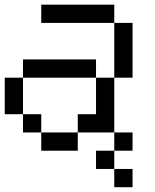

<svg xmlns="http://www.w3.org/2000/svg" viewBox="-20 -635 655 809"><path d="M461.5 0V-76.9H538.5V0ZM461.5 76.9H384.6V0H461.5ZM461.5 153.8V76.9H538.5V153.8ZM153.8 0V-76.9H307.7V0ZM461.5 0V-76.9H538.5V0ZM76.9 -76.9V-153.8H153.8V-76.9ZM0 -153.8V-307.7H76.9V-153.8ZM307.7 -76.9V-153.8H384.6V-307.7H461.5V-76.9ZM76.9 -307.7V-384.6H384.6V-307.7ZM461.5 -307.7V-538.5H538.5V-307.7ZM153.8 -538.5V-615.4H461.5V-538.5Z"/></svg>

Font: Mintsoda - Lime Green 13x16
Style: Regular
Weight: 400
Designer: Mintsoda-15
Version: Version 1.0